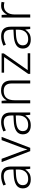

<svg xmlns="http://www.w3.org/2000/svg" viewBox="1469 -2051 592 3570"><g transform="rotate(-90 1765.0 -266.0)"><path d="M276 -541Q366 -541 410 -497Q454 -453 454 -358V0H411L401 -90H398Q369 -45 327.5 -17.5Q286 10 212 10Q135 10 91 -28.5Q47 -67 47 -139Q47 -219 112 -260.5Q177 -302 301 -307L398 -312V-349Q398 -427 366.5 -460Q335 -493 274 -493Q233 -493 195 -482Q157 -471 119 -453L101 -499Q139 -517 183.5 -529Q228 -541 276 -541ZM308 -265Q206 -260 156.5 -229.5Q107 -199 107 -139Q107 -89 137.5 -63.5Q168 -38 222 -38Q305 -38 351 -85.5Q397 -133 398 -217V-269Z M740 0 536 -532H597L729 -179Q741 -146 751.5 -114Q762 -82 769 -57H772Q779 -82 790 -114.5Q801 -147 813 -179L945 -532H1005L801 0Z M1281 -541Q1371 -541 1415 -497Q1459 -453 1459 -358V0H1416L1406 -90H1403Q1374 -45 1332.5 -17.5Q1291 10 1217 10Q1140 10 1096 -28.5Q1052 -67 1052 -139Q1052 -219 1117 -260.5Q1182 -302 1306 -307L1403 -312V-349Q1403 -427 1371.5 -460Q1340 -493 1279 -493Q1238 -493 1200 -482Q1162 -471 1124 -453L1106 -499Q1144 -517 1188.5 -529Q1233 -541 1281 -541ZM1313 -265Q1211 -260 1161.5 -229.5Q1112 -199 1112 -139Q1112 -89 1142.5 -63.5Q1173 -38 1227 -38Q1310 -38 1356 -85.5Q1402 -133 1403 -217V-269Z M1867 -542Q1958 -542 2006 -495Q2054 -448 2054 -348V0H1998V-344Q1998 -420 1963 -456.5Q1928 -493 1861 -493Q1686 -493 1686 -290V0H1629V-532H1675L1683 -440H1687Q1708 -484 1754 -513Q1800 -542 1867 -542Z M2559 0H2177V-38L2489 -486H2199V-532H2557V-492L2246 -47H2559Z M2876 -541Q2966 -541 3010 -497Q3054 -453 3054 -358V0H3011L3001 -90H2998Q2969 -45 2927.5 -17.5Q2886 10 2812 10Q2735 10 2691 -28.5Q2647 -67 2647 -139Q2647 -219 2712 -260.5Q2777 -302 2901 -307L2998 -312V-349Q2998 -427 2966.5 -460Q2935 -493 2874 -493Q2833 -493 2795 -482Q2757 -471 2719 -453L2701 -499Q2739 -517 2783.5 -529Q2828 -541 2876 -541ZM2908 -265Q2806 -260 2756.5 -229.5Q2707 -199 2707 -139Q2707 -89 2737.5 -63.5Q2768 -38 2822 -38Q2905 -38 2951 -85.5Q2997 -133 2998 -217V-269Z M3443 -541Q3482 -541 3515 -533L3506 -480Q3474 -489 3440 -489Q3367 -489 3324 -435Q3281 -381 3281 -292V0H3224V-532H3272L3278 -433H3281Q3301 -478 3342 -509.5Q3383 -541 3443 -541Z"/></g></svg>

Font: Noto Traditional Nushu Light
Style: Regular
Weight: 300
Designer: LIU Zhao
Foundry: LiuZhao Studio
Version: Version 2.003; ttfautohint (v1.8.4.7-5d5b)